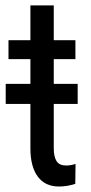

<svg xmlns="http://www.w3.org/2000/svg" viewBox="-20 -676 335 706"><path d="M177.7 -656.2V-528.3H257.3V-458.5H177.7V-367.7H265.6V-293.9H177.7V-130.9Q177.7 -99.6 188 -83.5Q198.2 -67.4 223.1 -67.4Q240.2 -67.4 257.8 -73.2L256.8 0Q227.5 9.8 196.8 9.8Q145.5 9.8 118.7 -26.9Q91.8 -63.5 91.8 -130.4V-293.9H1V-367.7H91.8V-458.5H11.2V-528.3H91.8V-656.2Z"/></svg>

Font: MAUL Condensed
Style: Condensed Regular
Weight: 400
Designer: MAUL
Version: Version 1.0; 2020; ttfautohint (v1.8.3)